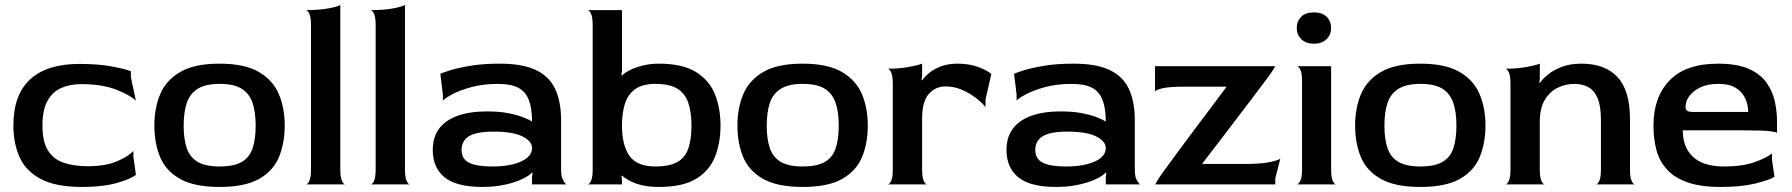

<svg xmlns="http://www.w3.org/2000/svg" viewBox="-20 -730 7094 760"><path d="M304 10Q200 10 140.5 -22Q81 -54 57 -109Q33 -164 33 -233Q33 -355 99.5 -416Q166 -477 294 -477Q369 -477 422.5 -467Q476 -457 498 -448V-425L518 -331Q498 -352 441.5 -374.5Q385 -397 301 -397Q258 -397 223 -382Q188 -367 168 -331Q148 -295 148 -232Q148 -170 169.5 -135Q191 -100 231.5 -86Q272 -72 328 -72Q399 -72 445.5 -92.5Q492 -113 508 -133V-110L518 -38Q499 -22 443.5 -6Q388 10 304 10Z M849 10Q749 10 692.5 -22Q636 -54 613.5 -109Q591 -164 591 -233Q591 -303 614.5 -358Q638 -413 694 -445.5Q750 -478 849 -478Q948 -478 1004 -445.5Q1060 -413 1083.5 -358Q1107 -303 1107 -233Q1107 -164 1084.5 -109Q1062 -54 1006 -22Q950 10 849 10ZM849 -71Q905 -71 936 -88.5Q967 -106 979.5 -142Q992 -178 992 -233Q992 -288 979 -324.5Q966 -361 935.5 -379.5Q905 -398 849 -398Q795 -398 763.5 -379Q732 -360 719.5 -323Q707 -286 707 -232Q707 -179 719.5 -143Q732 -107 763 -89Q794 -71 849 -71Z M1191 0Q1198 0 1204.5 -14Q1211 -28 1211 -60V-630Q1211 -662 1204.5 -675.5Q1198 -689 1191 -690Q1243 -690 1278.5 -696.5Q1314 -703 1327 -710V-60Q1327 -28 1333.5 -14Q1340 0 1347 0Z M1447 0Q1454 0 1460.5 -14Q1467 -28 1467 -60V-630Q1467 -662 1460.5 -675.5Q1454 -689 1447 -690Q1499 -690 1534.5 -696.5Q1570 -703 1583 -710V-60Q1583 -28 1589.5 -14Q1596 0 1603 0Z M1890 10Q1787 10 1740 -28Q1693 -66 1693 -137Q1693 -187 1718 -220.5Q1743 -254 1791 -271.5Q1839 -289 1908 -289Q1958 -289 1994.5 -281.5Q2031 -274 2054 -264.5Q2077 -255 2086 -249Q2086 -302 2073 -335Q2060 -368 2031 -383Q2002 -398 1951 -398Q1892 -398 1845 -385Q1798 -372 1769.5 -356.5Q1741 -341 1733 -332V-356L1723 -438Q1731 -442 1761 -451.5Q1791 -461 1841 -469.5Q1891 -478 1959 -478Q2048 -478 2101 -453Q2154 -428 2177.5 -378Q2201 -328 2201 -253V-60Q2201 -32 2207.5 -19.5Q2214 -7 2221 0H2086V-27L2088 -46L2086 -47Q2073 -34 2053 -24Q2033 -14 2008.5 -6.5Q1984 1 1954 5.5Q1924 10 1890 10ZM1928 -71Q1978 -71 2013.5 -80.5Q2049 -90 2067.5 -106Q2086 -122 2086 -144Q2086 -171 2048 -190Q2010 -209 1935 -209Q1865 -209 1836 -190.5Q1807 -172 1807 -137Q1807 -101 1836.5 -86Q1866 -71 1928 -71Z M2588 10Q2538 10 2502 -2Q2466 -14 2442 -35L2440 -34L2442 -15V0H2306Q2313 0 2319.5 -14Q2326 -28 2326 -60V-630Q2326 -662 2319.5 -675.5Q2313 -689 2306 -690H2442V-452L2440 -433L2442 -431Q2454 -443 2475.5 -453.5Q2497 -464 2526 -471Q2555 -478 2588 -478Q2681 -478 2734 -445.5Q2787 -413 2809.5 -358Q2832 -303 2832 -233Q2832 -164 2810 -109Q2788 -54 2735 -22Q2682 10 2588 10ZM2574 -71Q2630 -71 2661 -88.5Q2692 -106 2704.5 -142Q2717 -178 2717 -233Q2717 -288 2704 -324.5Q2691 -361 2660.5 -379.5Q2630 -398 2574 -398Q2523 -398 2494 -377Q2465 -356 2453.5 -319Q2442 -282 2442 -233Q2442 -154 2472 -112.5Q2502 -71 2574 -71Z M3157 10Q3057 10 3000.5 -22Q2944 -54 2921.5 -109Q2899 -164 2899 -233Q2899 -303 2922.5 -358Q2946 -413 3002 -445.5Q3058 -478 3157 -478Q3256 -478 3312 -445.5Q3368 -413 3391.5 -358Q3415 -303 3415 -233Q3415 -164 3392.5 -109Q3370 -54 3314 -22Q3258 10 3157 10ZM3157 -71Q3213 -71 3244 -88.5Q3275 -106 3287.5 -142Q3300 -178 3300 -233Q3300 -288 3287 -324.5Q3274 -361 3243.5 -379.5Q3213 -398 3157 -398Q3103 -398 3071.5 -379Q3040 -360 3027.5 -323Q3015 -286 3015 -232Q3015 -179 3027.5 -143Q3040 -107 3071 -89Q3102 -71 3157 -71Z M3494 0Q3501 0 3507.5 -14Q3514 -28 3514 -60V-398Q3514 -430 3507.5 -443.5Q3501 -457 3494 -458Q3538 -458 3575 -464.5Q3612 -471 3630 -478V-431L3628 -414L3630 -412Q3642 -429 3661.5 -444Q3681 -459 3708 -468.5Q3735 -478 3770 -478Q3817 -478 3853 -464.5Q3889 -451 3904 -437L3881 -336V-306Q3867 -324 3842 -343Q3817 -362 3786.5 -375Q3756 -388 3722 -388Q3683 -388 3656.5 -358Q3630 -328 3630 -260V-60Q3630 -28 3636.5 -14Q3643 0 3650 0Z M4161 10Q4058 10 4011 -28Q3964 -66 3964 -137Q3964 -187 3989 -220.5Q4014 -254 4062 -271.5Q4110 -289 4179 -289Q4229 -289 4265.5 -281.5Q4302 -274 4325 -264.5Q4348 -255 4357 -249Q4357 -302 4344 -335Q4331 -368 4302 -383Q4273 -398 4222 -398Q4163 -398 4116 -385Q4069 -372 4040.5 -356.5Q4012 -341 4004 -332V-356L3994 -438Q4002 -442 4032 -451.5Q4062 -461 4112 -469.5Q4162 -478 4230 -478Q4319 -478 4372 -453Q4425 -428 4448.5 -378Q4472 -328 4472 -253V-60Q4472 -32 4478.5 -19.5Q4485 -7 4492 0H4357V-27L4359 -46L4357 -47Q4344 -34 4324 -24Q4304 -14 4279.5 -6.5Q4255 1 4225 5.5Q4195 10 4161 10ZM4199 -71Q4249 -71 4284.5 -80.5Q4320 -90 4338.5 -106Q4357 -122 4357 -144Q4357 -171 4319 -190Q4281 -209 4206 -209Q4136 -209 4107 -190.5Q4078 -172 4078 -137Q4078 -101 4107.5 -86Q4137 -71 4199 -71Z M4553 0Q4556 -7 4565.5 -22Q4575 -37 4589 -56Q4603 -75 4624.5 -104.5Q4646 -134 4672.5 -169.5Q4699 -205 4727.5 -243Q4756 -281 4783.5 -317.5Q4811 -354 4834 -385V-387H4672Q4608 -387 4581 -380.5Q4554 -374 4552 -367V-468H4652Q4679 -468 4724 -468Q4769 -468 4822.5 -468Q4876 -468 4929.5 -468Q4983 -468 5028 -468Q5025 -462 5015.5 -447.5Q5006 -433 4990 -412Q4967 -381 4935 -339Q4903 -297 4868.5 -251.5Q4834 -206 4800.5 -162.5Q4767 -119 4740 -84V-81H4908Q4970 -81 5004.5 -88Q5039 -95 5048 -102L5028 -24V0Z M5113 0Q5120 0 5127 -14Q5134 -28 5134 -60V-408Q5134 -440 5127.5 -453.5Q5121 -467 5114 -468H5249V-60Q5249 -28 5255.5 -14Q5262 0 5269 0ZM5181 -557Q5149 -557 5131 -575Q5113 -593 5113 -619Q5113 -646 5130.5 -663.5Q5148 -681 5181 -681Q5214 -681 5231.5 -663.5Q5249 -646 5249 -619Q5249 -593 5231 -575Q5213 -557 5181 -557Z M5602 10Q5502 10 5445.5 -22Q5389 -54 5366.5 -109Q5344 -164 5344 -233Q5344 -303 5367.5 -358Q5391 -413 5447 -445.5Q5503 -478 5602 -478Q5701 -478 5757 -445.5Q5813 -413 5836.5 -358Q5860 -303 5860 -233Q5860 -164 5837.5 -109Q5815 -54 5759 -22Q5703 10 5602 10ZM5602 -71Q5658 -71 5689 -88.5Q5720 -106 5732.5 -142Q5745 -178 5745 -233Q5745 -288 5732 -324.5Q5719 -361 5688.5 -379.5Q5658 -398 5602 -398Q5548 -398 5516.5 -379Q5485 -360 5472.5 -323Q5460 -286 5460 -232Q5460 -179 5472.5 -143Q5485 -107 5516 -89Q5547 -71 5602 -71Z M5939 0Q5946 0 5952.5 -14Q5959 -28 5959 -60V-398Q5959 -430 5952.5 -443.5Q5946 -457 5939 -458Q5983 -458 6020 -464.5Q6057 -471 6075 -478V-417L6073 -404L6075 -402Q6086 -417 6107 -434.5Q6128 -452 6161 -465Q6194 -478 6240 -478Q6333 -478 6382.5 -425Q6432 -372 6432 -259V-60Q6432 -28 6438.5 -14Q6445 0 6452 0H6297Q6304 0 6310.5 -14Q6317 -28 6317 -60V-256Q6317 -311 6303.5 -342Q6290 -373 6266.5 -385.5Q6243 -398 6212 -398Q6178 -398 6146.5 -383Q6115 -368 6095 -335Q6075 -302 6075 -247V-60Q6075 -28 6081.5 -14Q6088 0 6095 0Z M6791 10Q6712 10 6660.5 -8Q6609 -26 6579 -58.5Q6549 -91 6537 -135Q6525 -179 6525 -233Q6525 -346 6589 -412Q6653 -478 6781 -478Q6856 -478 6902 -457.5Q6948 -437 6972 -403.5Q6996 -370 7005 -330Q7014 -290 7014 -251V-204Q7014 -207 6986.5 -210.5Q6959 -214 6894 -214H6641Q6641 -147 6681.5 -109Q6722 -71 6806 -71Q6877 -71 6926 -88.5Q6975 -106 6994 -123V-99L7004 -30Q6983 -17 6928 -3.5Q6873 10 6791 10ZM6680 -287H6900Q6900 -312 6889.5 -337.5Q6879 -363 6853.5 -380.5Q6828 -398 6781 -398Q6740 -398 6711.5 -384.5Q6683 -371 6667.5 -350.5Q6652 -330 6652 -307Q6652 -297 6658 -292Q6664 -287 6680 -287Z"/></svg>

Font: Red Rose Medium
Style: Regular
Weight: 500
Designer: Jaikishan Patel
Version: Version 2.000